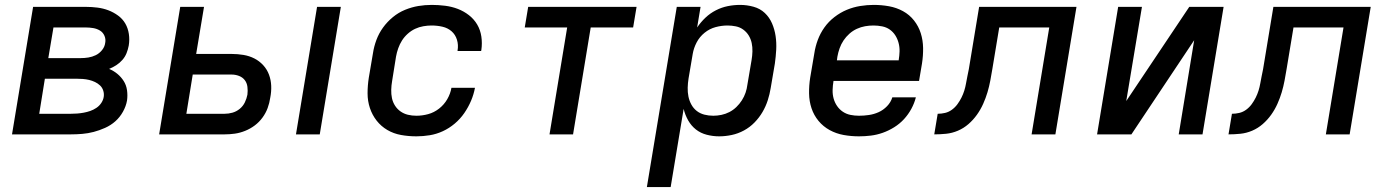

<svg xmlns="http://www.w3.org/2000/svg" viewBox="-20 -548 5665 783"><path d="M29 0 115 -520H330Q354 -520 377.5 -517Q401 -514 422 -506Q443 -498 461.5 -484.5Q480 -471 491 -452Q502 -433 505.5 -409.5Q509 -386 505 -362Q502 -346 496 -331Q490 -316 479 -303.5Q468 -291 454 -282Q440 -273 425 -267Q444 -259 459 -246.5Q474 -234 484.5 -217.5Q495 -201 498 -180Q501 -159 498 -138Q494 -115 481.5 -92.5Q469 -70 450.5 -53.5Q432 -37 408.5 -26.5Q385 -16 362 -10Q339 -4 315.5 -2Q292 0 269 0ZM177 -311H309Q325 -311 340.5 -313.5Q356 -316 370.5 -323Q385 -330 396 -343.5Q407 -357 409 -373Q412 -388 406 -402Q400 -416 387.5 -423.5Q375 -431 360 -433.5Q345 -436 330 -436H198ZM140 -84H269Q282 -84 295 -85Q308 -86 321.5 -88.5Q335 -91 348 -95.5Q361 -100 373 -108Q385 -116 393 -128Q401 -140 403 -153Q405 -166 401 -178.5Q397 -191 388 -199.5Q379 -208 367.5 -213.5Q356 -219 343.5 -222Q331 -225 317.5 -226Q304 -227 291 -227H163Z M1187 0 1273 -520H1370L1284 0ZM629 0 715 -520H812L780 -328H925Q949 -328 973 -324Q997 -320 1017.5 -309.5Q1038 -299 1053.5 -282Q1069 -265 1077 -243.5Q1085 -222 1086 -198Q1087 -174 1082 -149Q1079 -128 1071.5 -107.5Q1064 -87 1050.5 -68.5Q1037 -50 1019 -36.5Q1001 -23 980 -14.5Q959 -6 938 -3Q917 0 896 0ZM896 -84Q912 -84 928 -88.5Q944 -93 957.5 -104Q971 -115 978.5 -130.5Q986 -146 989 -162Q991 -178 989 -194Q987 -210 978 -221.5Q969 -233 954.5 -238.5Q940 -244 924 -244H766L740 -84Z M1678 8Q1646 8 1615.5 2.5Q1585 -3 1559.5 -18Q1534 -33 1516 -56Q1498 -79 1488.5 -107.5Q1479 -136 1479 -167.5Q1479 -199 1484 -231L1501 -331Q1505 -358 1515 -385Q1525 -412 1542 -435.5Q1559 -459 1582 -478Q1605 -497 1632 -508Q1659 -519 1686 -523.5Q1713 -528 1741 -528Q1768 -528 1795.5 -524.5Q1823 -521 1847.5 -511.5Q1872 -502 1892.5 -486Q1913 -470 1926 -448Q1939 -426 1943 -399Q1947 -372 1943 -344L1942 -340H1846V-342Q1850 -365 1843.5 -386Q1837 -407 1821.5 -420.5Q1806 -434 1784.5 -439Q1763 -444 1740 -444Q1724 -444 1706.5 -441Q1689 -438 1673 -430.5Q1657 -423 1643 -410.5Q1629 -398 1619.5 -383Q1610 -368 1604 -351Q1598 -334 1595 -317L1579 -217Q1576 -200 1575.5 -182Q1575 -164 1578.5 -147.5Q1582 -131 1591 -117Q1600 -103 1613.5 -93.5Q1627 -84 1643.5 -80Q1660 -76 1678 -76Q1702 -76 1726 -82.5Q1750 -89 1770.5 -105Q1791 -121 1804 -143.5Q1817 -166 1821 -190H1917Q1912 -163 1901 -137Q1890 -111 1873.5 -87Q1857 -63 1834.5 -44Q1812 -25 1786 -13Q1760 -1 1732.5 3.5Q1705 8 1678 8Z M2221 0 2293 -436H2120L2134 -520H2576L2562 -436H2389L2317 0Z M2618 215 2740 -520H2837L2823 -436Q2838 -458 2857 -476Q2876 -494 2899.5 -506Q2923 -518 2948 -523Q2973 -528 2998 -528Q3026 -528 3053 -520.5Q3080 -513 3099 -495Q3118 -477 3128.5 -452.5Q3139 -428 3143 -401Q3147 -374 3145.5 -345.5Q3144 -317 3140 -289L3123 -189Q3119 -164 3111 -139Q3103 -114 3089.5 -91Q3076 -68 3057 -48.5Q3038 -29 3014 -16Q2990 -3 2964 2.5Q2938 8 2913 8Q2887 8 2862 1.5Q2837 -5 2818 -20Q2799 -35 2786.5 -57Q2774 -79 2768 -104L2715 215ZM2889 -76Q2905 -76 2922 -79.5Q2939 -83 2954.5 -91Q2970 -99 2983 -111.5Q2996 -124 3005.5 -139Q3015 -154 3020.5 -170Q3026 -186 3028 -203L3045 -303Q3048 -320 3048.5 -338Q3049 -356 3045.5 -372.5Q3042 -389 3033.5 -403Q3025 -417 3011.5 -427Q2998 -437 2981 -440.5Q2964 -444 2947 -444Q2923 -444 2898.5 -437.5Q2874 -431 2853.5 -414.5Q2833 -398 2821 -375Q2809 -352 2805 -328L2788 -228Q2785 -209 2784.5 -190.5Q2784 -172 2787.5 -154.5Q2791 -137 2799.5 -121.5Q2808 -106 2821.5 -95.5Q2835 -85 2852.5 -80.5Q2870 -76 2889 -76Z M3483 8Q3451 8 3420.5 2.5Q3390 -3 3363.5 -17.5Q3337 -32 3318 -55Q3299 -78 3289.5 -106.5Q3280 -135 3279.5 -167Q3279 -199 3284 -231L3301 -331Q3305 -358 3315 -385Q3325 -412 3342 -436Q3359 -460 3383 -478.5Q3407 -497 3433.5 -508Q3460 -519 3488 -523.5Q3516 -528 3543 -528Q3575 -528 3605.5 -522.5Q3636 -517 3662.5 -502.5Q3689 -488 3707.5 -464.5Q3726 -441 3735 -412.5Q3744 -384 3744.5 -352.5Q3745 -321 3740 -289L3728 -218H3379V-217Q3376 -199 3375.5 -181Q3375 -163 3379.5 -146.5Q3384 -130 3393.5 -116Q3403 -102 3417 -92.5Q3431 -83 3448 -79.5Q3465 -76 3483 -76Q3503 -76 3523.5 -79Q3544 -82 3563 -90.5Q3582 -99 3597.5 -115Q3613 -131 3619 -151H3715Q3709 -127 3696.5 -104Q3684 -81 3666.5 -62Q3649 -43 3626.5 -29Q3604 -15 3580 -6.5Q3556 2 3531.5 5Q3507 8 3483 8ZM3393 -302H3645V-303Q3648 -321 3648.5 -338.5Q3649 -356 3644.5 -373Q3640 -390 3631 -404Q3622 -418 3608.5 -427.5Q3595 -437 3577.5 -440.5Q3560 -444 3542 -444Q3525 -444 3508 -441Q3491 -438 3474.5 -430.5Q3458 -423 3444 -410.5Q3430 -398 3420 -383Q3410 -368 3404 -351Q3398 -334 3395 -317Z M3790 0 3804 -84Q3819 -84 3834 -87.5Q3849 -91 3862 -100.5Q3875 -110 3884.5 -123Q3894 -136 3901 -150Q3908 -164 3912.5 -178.5Q3917 -193 3919.5 -207.5Q3922 -222 3925 -236.5Q3928 -251 3931 -266L3973 -520H4370L4284 0H4187L4259 -436H4055L4027 -267Q4023 -243 4018.5 -219Q4014 -195 4007 -171.5Q4000 -148 3989.5 -124.5Q3979 -101 3964 -80Q3949 -59 3929.5 -42Q3910 -25 3886.5 -15Q3863 -5 3838.5 -2.5Q3814 0 3790 0Z M4454 0 4540 -520H4637L4573 -136L4830 -520H4970L4884 0H4787L4850 -384L4594 0Z M4990 0 5004 -84Q5019 -84 5034 -87.5Q5049 -91 5062 -100.5Q5075 -110 5084.5 -123Q5094 -136 5101 -150Q5108 -164 5112.5 -178.5Q5117 -193 5119.5 -207.5Q5122 -222 5125 -236.5Q5128 -251 5131 -266L5173 -520H5570L5484 0H5387L5459 -436H5255L5227 -267Q5223 -243 5218.5 -219Q5214 -195 5207 -171.5Q5200 -148 5189.5 -124.5Q5179 -101 5164 -80Q5149 -59 5129.5 -42Q5110 -25 5086.5 -15Q5063 -5 5038.5 -2.5Q5014 0 4990 0Z"/></svg>

Font: Iosevka Custom Medium Oblique
Style: Regular
Weight: 500
Italic angle: -9°
Designer: Belleve Invis
Foundry: Belleve Invis
Version: Version 27.0.1